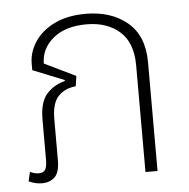

<svg xmlns="http://www.w3.org/2000/svg" viewBox="-44 -568 610 619"><g transform="rotate(-5 261.0 -259.0)"><path d="M68 7Q46 7 25 -3L32 -33Q38 -30 45 -28Q52 -26 60 -26Q76 -26 81.5 -36Q87 -46 87 -68V-197Q87 -253 109.5 -279Q132 -305 169 -315L170 -318L68 -359V-380Q68 -417 90 -450.5Q112 -484 154 -504.5Q196 -525 255 -525Q337 -525 389.5 -481.5Q442 -438 442 -352V0H403V-345Q403 -419 362 -455Q321 -491 255 -491Q186 -491 146.5 -458Q107 -425 107 -377L208 -328L203 -295Q168 -292 146.5 -269.5Q125 -247 125 -196V-63Q125 -23 109 -8Q93 7 68 7Z"/></g></svg>

Font: Noto Sans Thai UI SemCond ExtLt
Style: Regular
Weight: 200
Width: 4
Designer: Monotype Design Team
Foundry: Monotype Imaging Inc.
Version: Version 2.000